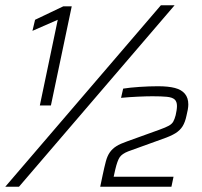

<svg xmlns="http://www.w3.org/2000/svg" viewBox="-33 -708 767 728"><path d="M118 -308 186 -633 90 -591 100 -633 207 -684H239L160 -308ZM-13 0 577 -688H629L39 0ZM347 0 356 -43Q363 -76 368.5 -96.5Q374 -117 383.5 -130.5Q393 -144 408 -153.5Q423 -163 449 -172L571 -216Q596 -225 607.5 -231.5Q619 -238 624 -247Q629 -256 633 -271Q635 -279 636.5 -289Q638 -299 638 -306Q638 -323 629 -331Q620 -339 599.5 -341Q579 -343 545 -343Q524 -343 490.5 -341.5Q457 -340 426 -337L434 -372Q459 -376 496 -378.5Q533 -381 566 -381Q605 -381 630 -374.5Q655 -368 668 -352.5Q681 -337 681 -312Q681 -303 679 -292Q677 -281 674 -269Q669 -245 659.5 -229.5Q650 -214 632.5 -203Q615 -192 583 -181L453 -134Q430 -125 421 -112Q412 -99 404 -65L398 -38H625L617 0Z"/></svg>

Font: Saira Thin ExtraLight
Style: Italic
Weight: 250
Italic angle: -12°
Version: Version 1.101